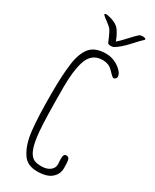

<svg xmlns="http://www.w3.org/2000/svg" viewBox="-237 -991 851 1056"><g transform="rotate(30 188.5 -462.5)"><path d="M276 -727Q244 -744 210 -744Q142 -744 110 -707Q77 -667 68 -593Q58 -522 58 -400Q58 -259 67 -175Q76 -90 109 -40Q137 7 203 7Q264 7 293.5 -18.5Q323 -44 323 -81V-91Q323 -130 317 -141Q311 -150 300 -150Q285 -150 283 -132Q282 -126 282 -116Q282 -105 283 -98Q284 -91 284 -84Q284 -60 263.5 -44.5Q243 -29 210 -29Q182 -29 166 -35.5Q150 -42 137 -61Q113 -97 105 -190Q98 -274 98 -470Q98 -568 117 -630Q140 -704 210 -704Q251 -704 275 -678Q299 -652 308 -648Q313 -645 322 -652Q335 -665 321.5 -687Q308 -709 276 -727ZM356 -919Q356 -927 334 -927Q323 -927 315 -922Q301 -910 269 -875Q240 -843 222 -828Q210 -861 192 -888Q170 -920 111 -931Q95 -934 92 -927Q92 -925 93 -924Q103 -913 125 -898Q148 -881 156 -870Q164 -859 177 -829Q189 -802 189 -801Q192 -793 210 -793Q222 -793 230 -798Q263 -818 301 -860Q340 -903 354 -915Q356 -917 356 -919Z"/></g></svg>

Font: Neythal
Style: Regular
Weight: 400
Designer: Tharique Azeez
Foundry: Tharique Azeez
Version: Version 0.44